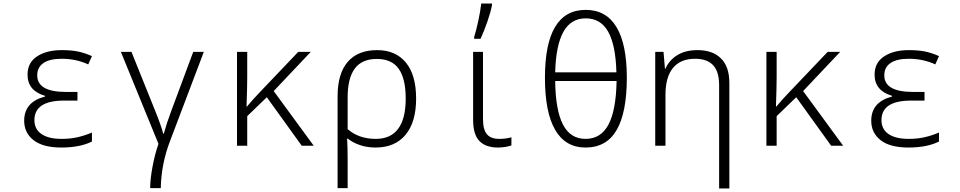

<svg xmlns="http://www.w3.org/2000/svg" viewBox="-20 -826 5440 1088"><path d="M117 -142Q117 -248 235 -279V-283Q136 -312 136 -403Q136 -471 190 -506.5Q244 -542 330 -542Q384 -542 422.5 -534Q461 -526 501 -508L480 -461Q411 -493 330 -493Q262 -493 226.5 -469Q191 -445 191 -399Q191 -305 354 -305H419V-256H343Q175 -256 175 -145Q175 -94 215 -66.5Q255 -39 329 -39Q379 -39 420 -48.5Q461 -58 501 -75V-24Q433 10 327 10Q224 10 170.5 -31.5Q117 -73 117 -142Z M878 -11 665 -532H725L859 -199Q892 -118 905 -68H908Q926 -133 950 -196L1075 -532H1135L944 -28Q894 101 891 240H831Q831 189 844.5 117.5Q858 46 878 -11Z M1323 -532H1381V-390Q1381 -334 1377 -222H1379Q1418 -268 1449 -300L1670 -532H1741L1531 -310L1758 0H1690L1492 -275L1381 -168V0H1323Z M1893 -280Q1893 -409 1950.5 -475.5Q2008 -542 2117 -542Q2222 -542 2280 -471.5Q2338 -401 2338 -267Q2338 -134 2278 -62Q2218 10 2108 10Q2061 10 2020.5 -3.5Q1980 -17 1950 -41H1947Q1950 9 1950 81V240H1893ZM2279 -267Q2279 -380 2239.5 -436Q2200 -492 2115 -492Q2031 -492 1990.5 -437.5Q1950 -383 1950 -275V-94Q2014 -39 2109 -39Q2194 -39 2236.5 -96.5Q2279 -154 2279 -267Z M2661 -147V-532H2717V-151Q2717 -92 2739 -65.5Q2761 -39 2809 -39Q2847 -39 2878 -48V-2Q2865 3 2844 6.5Q2823 10 2802 10Q2733 10 2697 -26.5Q2661 -63 2661 -147ZM2667 -617Q2679 -655 2690.5 -708.5Q2702 -762 2707 -806H2768V-797Q2761 -759 2742 -704Q2723 -649 2703 -606H2667Z M3068 -385Q3068 -770 3299 -770Q3415 -770 3473.5 -672.5Q3532 -575 3532 -386Q3532 -189 3474.5 -89.5Q3417 10 3298 10Q3184 10 3126 -90Q3068 -190 3068 -385ZM3473 -416Q3469 -570 3426.5 -646Q3384 -722 3299 -722Q3215 -722 3172.5 -645.5Q3130 -569 3126 -416ZM3474 -367H3126Q3128 -202 3170 -120.5Q3212 -39 3298 -39Q3385 -39 3428 -120Q3471 -201 3474 -367Z M4113 -356V0V242H4055V-111V-344Q4055 -420 4021 -456.5Q3987 -493 3919 -493Q3836 -493 3793.5 -441Q3751 -389 3751 -289V0H3693V-532H3740L3748 -437H3751Q3772 -485 3818 -513.5Q3864 -542 3933 -542Q4018 -542 4065.5 -495Q4113 -448 4113 -356Z M4323 -532H4381V-390Q4381 -334 4377 -222H4379Q4418 -268 4449 -300L4670 -532H4741L4531 -310L4758 0H4690L4492 -275L4381 -168V0H4323Z M4917 -142Q4917 -248 5035 -279V-283Q4936 -312 4936 -403Q4936 -471 4990 -506.5Q5044 -542 5130 -542Q5184 -542 5222.5 -534Q5261 -526 5301 -508L5280 -461Q5211 -493 5130 -493Q5062 -493 5026.5 -469Q4991 -445 4991 -399Q4991 -305 5154 -305H5219V-256H5143Q4975 -256 4975 -145Q4975 -94 5015 -66.5Q5055 -39 5129 -39Q5179 -39 5220 -48.5Q5261 -58 5301 -75V-24Q5233 10 5127 10Q5024 10 4970.5 -31.5Q4917 -73 4917 -142Z"/></svg>

Font: Noto Sans Mono UI Light
Style: Regular
Weight: 300
Monospace: yes
Designer: Monotype Design team
Foundry: Monotype Imaging Inc.
Version: Version 1.000